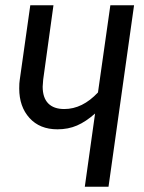

<svg xmlns="http://www.w3.org/2000/svg" viewBox="-20 -709 545 729"><path d="M489 -689 392 0H302L341 -278Q306 -247 272.5 -232.5Q239 -218 198 -218Q131 -218 92 -261Q53 -304 53 -373Q53 -395 55 -406L95 -689H183L144 -407Q142 -387 142 -380Q142 -338 163 -316.5Q184 -295 224 -295Q293 -295 352 -358L399 -689Z"/></svg>

Font: Fira Sans Extra Condensed
Style: Italic
Weight: 400
Width: 3
Italic angle: -8°
Designer: Carrois Corporate & Edenspiekermann AG
Foundry: Carrois Corporate GbR & Edenspiekermann AG
Version: Version 4.203